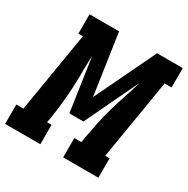

<svg xmlns="http://www.w3.org/2000/svg" viewBox="-199 -882 1007 1029"><g transform="rotate(30 304.5 -367.5)"><path d="M-33 0V-120H11L93 -615H65V-735H248L303 -360L483 -735H642V-615H599L517 -120H544V0H326V-120H370L374 -147Q383 -198 393.5 -248.5Q404 -299 418.5 -349.5Q433 -400 450 -450Q467 -500 481 -550L324 -221H237L189 -549Q188 -528 187.5 -507Q187 -486 186 -466V-416Q185 -349 179 -281.5Q173 -214 162 -147L157 -120H185V0Z"/></g></svg>

Font: Iosevka Curly Slab HvExObl
Style: Regular
Weight: 900
Width: 7
Italic angle: -9°
Monospace: yes
Designer: Belleve Invis
Foundry: Belleve Invis
Version: Version 11.1.0; ttfautohint (v1.8.3)